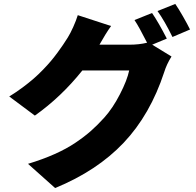

<svg xmlns="http://www.w3.org/2000/svg" viewBox="-20 -859 996 975"><path d="M827.1 -663 752.8 -632.1 850.9 -572.1Q826 -532.3 813.9 -492.9Q742.9 -276.6 608.1 -134.2Q473.4 8.2 259.9 95.9L122.2 -27Q197.1 -49.7 257.6 -76.7Q318.2 -103.7 364 -134.8Q409.8 -165.8 442.8 -195.1Q475.9 -224.4 509.9 -262.1Q552.9 -310 589.3 -380.9Q625.7 -451.7 636 -501.1H398.1Q290.1 -366.1 157 -272L27 -369Q62.1 -390.6 94.1 -414.4Q126.1 -438.2 150.6 -459.5Q175.1 -480.8 198.9 -505.5Q222.7 -530.2 238.6 -549.2Q254.6 -568.2 272.4 -592.3Q290.1 -616.5 300.1 -631.4Q310 -646.3 323.9 -668Q337 -688.9 351.9 -721.9Q366.8 -755 375 -782L544 -726.9Q516 -687.5 485.1 -632.1H638.8Q686.1 -632.1 726.9 -642Q685.7 -723.4 663 -757.1L752.1 -793Q783.7 -747.2 827.1 -663ZM779.8 -802.9 870 -839.1Q887.4 -813.9 909.6 -775Q931.8 -736.2 945 -709.2L855.8 -671.2Q815 -754.3 779.8 -802.9Z"/></svg>

Font: Karasuma Gothic
Style: Black
Weight: 900
Designer: Rasmus Andersson / Ryoko Nishizuka
Foundry: Genbu
Version: Version 1.00